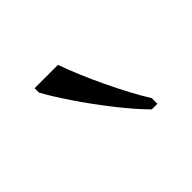

<svg xmlns="http://www.w3.org/2000/svg" viewBox="-55 -843 314 314"><g transform="rotate(-45 102.0 -686.0)"><path d="M151 -606Q133 -624 110.5 -652.5Q88 -681 68.5 -710Q49 -739 40 -756V-766H94Q106 -732 126 -690Q146 -648 164 -619V-606Z"/></g></svg>

Font: Noto Serif Bengali ExtraCondensed ExtraLight
Style: Regular
Weight: 200
Width: 2
Designer: Juan Bruce, Universal Thirst, Indian Type Foundry and the Monotype Design Team.
Foundry: Monotype Imaging Inc.
Version: Version 2.003; ttfautohint (v1.8.4.7-5d5b)